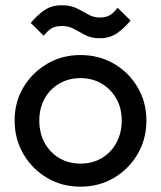

<svg xmlns="http://www.w3.org/2000/svg" viewBox="-20 -692 606 722"><path d="M282.5 10Q213.2 10 157.1 -23.1Q101 -56.2 68 -112.8Q35 -169.2 35 -238.8Q35 -308 68 -363.5Q101 -419 157.1 -452Q213.2 -485 282.5 -485Q352.2 -485 408.4 -452.4Q464.5 -419.8 497.5 -363.9Q530.5 -308 530.5 -238.8Q530.5 -169 497.5 -112.6Q464.5 -56.2 408.4 -23.1Q352.2 10 282.5 10ZM282.5 -76.8Q327.8 -76.8 362.9 -97.6Q398 -118.5 417.9 -155.4Q437.8 -192.2 437.8 -239Q437.8 -285.2 417.5 -321Q397.2 -356.8 362.5 -377.5Q327.8 -398.2 282.5 -398.2Q238 -398.2 202.8 -377.5Q167.5 -356.8 147.6 -321Q127.8 -285.2 127.8 -238.8Q127.8 -192 147.6 -155.2Q167.5 -118.5 202.8 -97.6Q238 -76.8 282.5 -76.8ZM355.8 -548.2Q323.5 -548.2 300.9 -560Q278.2 -571.8 258.4 -583Q238.5 -594.2 213.8 -594.2Q188 -594.2 173 -584.9Q158 -575.5 144.5 -557.5L95.5 -605.8Q120.8 -636 147.6 -654.1Q174.5 -672.2 212.2 -672.2Q245.2 -672.2 268.1 -661Q291 -649.8 311 -638Q331 -626.2 354.2 -626.2Q379.5 -626.2 394.4 -635.6Q409.2 -645 422 -663L471 -614.8Q445.8 -584.5 419 -566.4Q392.2 -548.2 355.8 -548.2Z"/></svg>

Font: Marine Company Thin
Style: Regular
Weight: 100
Designer: Rodrigo Fuenzalida
Foundry: fragTYPE
Version: Version 1.000